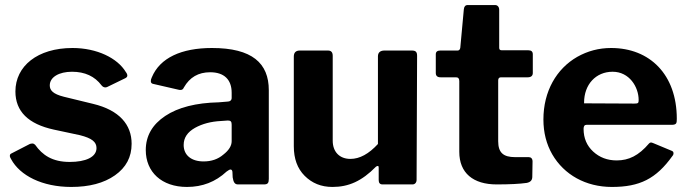

<svg xmlns="http://www.w3.org/2000/svg" viewBox="-20 -730 2726 760"><path d="M382 -392C386 -387 391 -384 397 -384C400 -384 403 -385 405 -386L477 -421C482 -424 484 -427 484 -431C484 -435 482 -440 478 -445C445 -500 364 -540 267 -540C128 -540 41 -468 41 -368C41 -289 92 -239 193 -217L296 -195C344 -183 362 -168 362 -144C362 -108 319 -89 256 -89C187 -89 148 -116 119 -157C116 -160 112 -162 108 -162C104 -162 99 -161 94 -158L26 -123C21 -121 19 -118 19 -113C19 -109 21 -105 24 -100C59 -35 147 10 262 10C333 10 391 -5 435 -36C479 -67 501 -108 501 -161C501 -236 453 -294 348 -319L233 -347C189 -358 177 -373 177 -392C177 -425 214 -446 265 -446C316 -446 355 -428 382 -392Z M877 -51C884 -56 889 -59 892 -59C897 -59 899 -56 900 -50L901 -28C904 -9 909 0 922 0H1025C1040 0 1044 -6 1044 -22V-373C1044 -480 978 -540 819 -540C698 -540 613 -501 581 -424C578 -418 577 -413 577 -409C577 -403 580 -399 586 -398L686 -375C689 -374 692 -374 695 -374C701 -374 705 -377 708 -384C731 -424 765 -444 812 -444C867 -444 897 -415 897 -363V-342C897 -333 890 -328 882 -328L846 -325C756 -323 685 -305 634 -271C583 -237 557 -192 557 -136C557 -49 620 10 720 10C781 10 833 -10 877 -51ZM897 -171C897 -153 886 -135 864 -118C843 -100 817 -91 786 -91C737 -91 707 -116 707 -156C707 -185 722 -207 752 -224C781 -240 815 -249 854 -251L882 -253C894 -253 897 -248 897 -236Z M1367 -101C1324 -101 1297 -129 1297 -173V-509C1297 -523 1291 -530 1278 -530H1167C1151 -530 1143 -522 1143 -506V-151C1143 -102 1157 -63 1186 -34C1215 -5 1251 10 1296 10C1360 10 1412 -13 1468 -70C1471 -72 1473 -73 1475 -73C1476 -73 1479 -74 1479 -66V-17C1479 -6 1484 0 1494 0H1613C1622 0 1629 -7 1629 -18L1631 -509C1631 -524 1626 -530 1610 -530H1502C1485 -530 1476 -522 1476 -507V-160C1440 -121 1404 -101 1367 -101Z M2069 -424C2082 -424 2089 -430 2089 -441V-515C2089 -526 2083 -531 2071 -531H1966C1959 -531 1956 -534 1956 -541V-691C1956 -703 1949 -710 1940 -710H1831C1822 -710 1817 -704 1816 -693L1802 -541C1801 -534 1797 -530 1792 -530H1723C1711 -530 1705 -525 1705 -515V-441C1705 -430 1711 -424 1724 -424H1785C1794 -424 1798 -419 1798 -409V-129C1798 -45 1853 0 1946 0C1997 0 2037 -2 2065 -6C2080 -9 2087 -17 2087 -30L2088 -91C2088 -102 2082 -108 2073 -108H2019C1972 -108 1952 -126 1952 -171V-412C1952 -420 1956 -424 1963 -424Z M2290 -220C2290 -231 2294 -236 2302 -236H2642C2658 -237 2659 -243 2659 -260C2659 -435 2552 -540 2399 -540C2350 -540 2306 -528 2265 -505C2183 -458 2131 -369 2131 -257C2131 -205 2143 -159 2166 -119C2213 -38 2299 10 2402 10C2512 10 2577 -22 2642 -113C2645 -116 2646 -120 2646 -123C2646 -128 2644 -131 2639 -133L2567 -163C2562 -165 2559 -166 2557 -166C2554 -166 2552 -165 2549 -162C2508 -114 2469 -95 2421 -95C2384 -95 2353 -107 2328 -130C2303 -153 2290 -183 2290 -220ZM2292 -321C2292 -322 2292 -323 2292 -324C2292 -395 2338 -446 2405 -446C2471 -446 2508 -386 2508 -334C2508 -322 2506 -320 2491 -320Z"/></svg>

Font: Libre Franklin
Style: Bold
Weight: 700
Designer: Pablo Impallari, Rodrigo Fuenzalida
Foundry: Impallari Type
Version: Version 1.002; ttfautohint (v1.5)